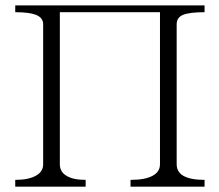

<svg xmlns="http://www.w3.org/2000/svg" viewBox="-20 -698 820 719"><path d="M37.1 -24.4V1H300.8V-24.4Q252.9 -24.4 228.5 -40Q204.1 -54.7 204.1 -83V-652.3H579.1V-83Q579.1 -54.7 551.8 -40Q524.4 -24.4 468.8 -24.4V1H746.1V-24.4Q692.4 -24.4 666 -40Q641.6 -54.7 641.6 -83V-607.4Q641.6 -632.8 666 -642.6Q690.4 -652.3 746.1 -652.3V-677.7H37.1V-652.3Q88.9 -652.3 114.3 -642.6Q141.6 -631.8 141.6 -607.4V-83Q141.6 -54.7 114.3 -40Q86.9 -24.4 37.1 -24.4Z"/></svg>

Font: Batang
Style: Regular
Weight: 400
Version: Version 2.21